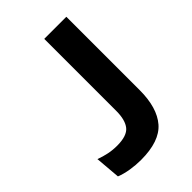

<svg xmlns="http://www.w3.org/2000/svg" viewBox="-197 -719 808 808"><g transform="rotate(-45 207.0 -315.0)"><path d="M151 9.5Q120 9.5 89 4.5Q58 -0.5 33 -10.5L23.5 -123Q47.5 -114 71.8 -109Q96 -104 122 -104Q180.5 -104 201.8 -130.2Q223 -156.5 223 -210.5V-639H354.5V-202.5Q354.5 -98 308 -44.2Q261.5 9.5 151 9.5Z"/></g></svg>

Font: Anek Gurmukhi SemiBold
Style: Regular
Weight: 600
Designer: Sarang Kulkarni (Gurmukhi), Yesha Goshar (Latin)
Foundry: Ek Type
Version: Version 1.003